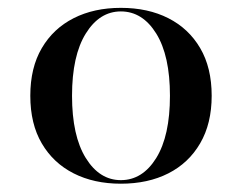

<svg xmlns="http://www.w3.org/2000/svg" viewBox="-20 -447 604 479"><path d="M281.5 11.3Q214.5 11.3 163.7 -14.5Q112.9 -40.3 84.3 -89.1Q55.6 -137.9 55.6 -208.1Q55.6 -278.2 84.3 -327Q112.9 -375.8 163.7 -401.6Q214.5 -427.4 281.5 -427.4Q349.2 -427.4 400 -401.6Q450.8 -375.8 479.4 -327Q508.1 -278.2 508.1 -208.1Q508.1 -138.7 479.4 -89.5Q450.8 -40.3 400 -14.5Q349.2 11.3 281.5 11.3ZM281.5 2.4Q335.5 2.4 369.8 -52.8Q404 -108.1 404 -208.1Q404 -308.1 369.8 -363.3Q335.5 -418.5 281.5 -418.5Q228.2 -418.5 194 -363.3Q159.7 -308.1 159.7 -208.1Q159.7 -108.1 194 -52.8Q228.2 2.4 281.5 2.4Z"/></svg>

Font: Playfair 144pt SemiExpanded SemiBold
Style: Regular
Weight: 600
Width: 6
Designer: Claus Eggers Sørensen
Foundry: Claus Eggers Sørensen
Version: Version 2.203